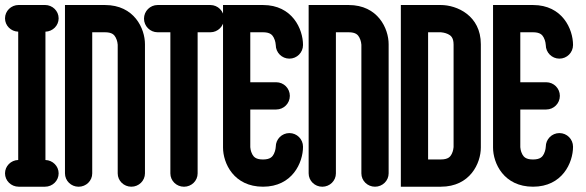

<svg xmlns="http://www.w3.org/2000/svg" viewBox="-50 -737 2312 758"><path d="M-30.2 -664.6C-30.2 -636.1 -7.1 -612.8 21.9 -612V-105.4C-7 -104.5 -30.2 -81.3 -30.2 -52.7C-30.2 -23.6 -6.1 0 23.6 0.1H127.7C157.4 0.1 181.5 -23.5 181.5 -52.6C181.5 -81.2 158.3 -104.4 129.4 -105.3V-611.9C158.3 -612.8 181.5 -636 181.5 -664.6C181.5 -693.7 157.4 -717.3 127.7 -717.3H23.6C-6.1 -717.3 -30.2 -693.6 -30.2 -664.6Z M522.3 -52.6V-562.5C522.3 -624.4 480 -717.2 364.4 -717.2H206.5V-52.6C206.5 -23.5 230.5 0.2 260.3 0.2C290 0.2 314.1 -23.3 314.1 -52.3V-609.6H364.4C393.1 -609.6 401.2 -599 406.5 -589.4C413.8 -576.3 414.6 -561.7 414.7 -560.4V-52.4C414.7 -23.4 438.8 0.1 468.5 0.1C498.2 0.1 522.3 -23.5 522.3 -52.6Z M622.6 -52.3C622.6 -23.3 646.7 0.2 676.4 0.2C706.1 0.2 730.2 -23.3 730.2 -52.3V-609.6H780.5C810.2 -609.6 834.3 -633.7 834.3 -663.4C834.3 -693.1 810.2 -717.2 780.5 -717.2H572.3C542.6 -717.2 518.5 -693 518.5 -663.4C518.5 -633.8 542.6 -609.6 572.3 -609.6H622.6Z M1038.7 -157.8C1038.7 -157.8 1038.3 -143.6 1031.4 -129.7C1026 -119.1 1017.9 -107.4 988.4 -107.4C959.7 -107.4 951.6 -118 946.3 -127.3C939 -140.3 938.2 -154.6 938.1 -156V-304.7H1040.5C1070.2 -304.7 1094.3 -328.8 1094.3 -358.5C1094.3 -388.2 1070.2 -412.3 1040.5 -412.3H938.1V-609.6H988.4C1017.1 -609.6 1025.2 -598.6 1030.5 -588.9C1037.8 -575.4 1038.6 -560.5 1038.7 -559.1C1038.8 -529.5 1062.8 -505.5 1092.5 -505.5C1122.2 -505.5 1146.3 -529.6 1146.3 -559.3C1146.3 -622.4 1104 -717.2 988.4 -717.2H830.5V-154.6C830.5 -92.7 872.8 0.1 988.4 0.1C1104 0.1 1146.3 -94.7 1146.3 -157.8C1146.3 -187.5 1122.2 -211.6 1092.5 -211.6C1062.8 -211.6 1038.7 -187.5 1038.7 -157.8Z M1484.3 -52.6V-562.5C1484.3 -624.4 1442 -717.2 1326.4 -717.2H1168.5V-52.6C1168.5 -23.5 1192.5 0.2 1222.3 0.2C1252 0.2 1276.1 -23.3 1276.1 -52.3V-609.6H1326.4C1355.1 -609.6 1363.2 -599 1368.5 -589.4C1375.8 -576.3 1376.6 -561.7 1376.7 -560.4V-52.4C1376.7 -23.4 1400.8 0.1 1430.5 0.1C1460.2 0.1 1484.3 -23.5 1484.3 -52.6Z M1848.3 -154.6V-562.5C1848.3 -675.8 1753.5 -717.2 1690.4 -717.2H1532.5V0.1H1690.4C1806 0.1 1848.3 -92.7 1848.3 -154.6ZM1690.3 -609.6 1690.5 -609.6C1693.1 -609.4 1706.6 -608.2 1718.4 -602.5C1728.9 -597.4 1740.7 -589.5 1740.7 -560.8V-156.4L1740.7 -156.3C1740.5 -153.7 1739.3 -140.6 1733.4 -129.2C1728.2 -119 1720 -107.5 1690.4 -107.5H1640.1V-609.6Z M2104.7 -157.8C2104.7 -157.8 2104.3 -143.6 2097.4 -129.7C2092 -119.1 2083.9 -107.4 2054.4 -107.4C2025.7 -107.4 2017.6 -118 2012.3 -127.3C2005 -140.3 2004.2 -154.6 2004.1 -156V-304.7H2106.5C2136.2 -304.7 2160.3 -328.8 2160.3 -358.5C2160.3 -388.2 2136.2 -412.3 2106.5 -412.3H2004.1V-609.6H2054.4C2083.1 -609.6 2091.2 -598.6 2096.5 -588.9C2103.8 -575.4 2104.6 -560.5 2104.7 -559.1C2104.8 -529.5 2128.8 -505.5 2158.5 -505.5C2188.2 -505.5 2212.3 -529.6 2212.3 -559.3C2212.3 -622.4 2170 -717.2 2054.4 -717.2H1896.5V-154.6C1896.5 -92.7 1938.8 0.1 2054.4 0.1C2170 0.1 2212.3 -94.7 2212.3 -157.8C2212.3 -187.5 2188.2 -211.6 2158.5 -211.6C2128.8 -211.6 2104.7 -187.5 2104.7 -157.8Z"/></svg>

Font: Cactron
Style: Bold
Weight: 900
Version: Version 1.0